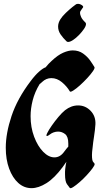

<svg xmlns="http://www.w3.org/2000/svg" viewBox="-20 -963 567 998"><path d="M318 -390Q350 -415 386 -415Q424 -415 451 -387Q478 -359 476 -317Q474 -286 469 -255Q464 -224 461 -193Q458 -171 458 -157Q458 -127 465 -120.5Q472 -114 472 -110Q472 -103 460 -87Q448 -71 430.5 -52Q413 -33 394 -16.5Q375 0 361 9Q347 18 343 14Q338 8 328 -6Q318 -20 318 -57Q318 -63 318 -70.5Q318 -78 319 -85Q320 -94 321.5 -103.5Q323 -113 325 -122Q316 -108 306 -95Q263 -37 221.5 -11Q180 15 144 15Q105 15 75 -12Q45 -39 27.5 -86.5Q10 -134 10 -195Q10 -270 40 -360Q70 -450 139 -541Q162 -572 183 -590.5Q204 -609 217 -613Q233 -633 249 -647Q281 -677 308.5 -689Q336 -701 358 -701Q389 -701 411.5 -685Q434 -669 448.5 -648.5Q463 -628 471 -614Q474 -609 463 -593Q452 -577 433.5 -557Q415 -537 395.5 -519.5Q376 -502 361 -492.5Q346 -483 343 -488Q327 -515 301.5 -536Q276 -557 247 -557Q220 -557 199 -537Q192 -530 186 -526Q161 -485 150 -442Q139 -399 139 -359Q139 -301 157.5 -252Q176 -203 204.5 -174Q233 -145 263 -145Q293 -145 314 -175Q325 -190 335 -201Q335 -209 335 -217Q335 -253 318.5 -266Q302 -279 282 -279Q270 -279 259 -275Q248 -271 242 -266Q229 -256 224 -256Q218 -256 225.5 -271.5Q233 -287 249 -310Q265 -333 283.5 -355Q302 -377 318 -390ZM326 -748Q308 -765 295 -784Q282 -803 282 -825Q282 -844 294 -863Q304 -879 322.5 -896.5Q341 -914 356.5 -926.5Q372 -939 373 -939Q377 -943 385 -943Q396 -943 406.5 -935.5Q417 -928 409 -921L398 -905Q396 -901 396 -895Q396 -888 401.5 -875Q407 -862 424 -846Q427 -843 427 -838Q427 -828 416.5 -812.5Q406 -797 391 -781.5Q376 -766 360.5 -755.5Q345 -745 334 -745Q329 -745 326 -748Z"/></svg>

Font: Ga Maamli
Style: Regular
Weight: 400
Designer: Afotey Clement Nii Odai, Ama Asantewa Diaka, David Abbey-Thompson
Foundry: Sorkin Type Co.
Version: Version 1.000; ttfautohint (v1.8.4.7-5d5b)